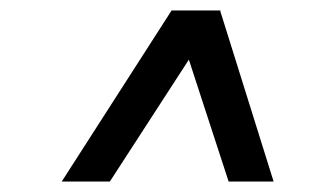

<svg xmlns="http://www.w3.org/2000/svg" viewBox="-20 -720 599 367"><path d="M308 -700H402L401 -699L503 -373H417L341 -606L190 -373H98Z"/></svg>

Font: Oak Sans Medium
Style: Italic
Weight: 500
Italic angle: -9.49998°
Foundry: Erik Kennedy, Walven
Version: Version 1.000